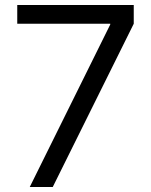

<svg xmlns="http://www.w3.org/2000/svg" viewBox="-20 -748 604 768"><path d="M99 0H191L515 -653V-728H49V-653H421V-650Z"/></svg>

Font: Wafeq
Style: Regular
Weight: 400
Designer: Rasmus Andersson & Azza Alameddine
Foundry: Google & TypeTogether
Version: Version 3.000;FEAKit 1.0